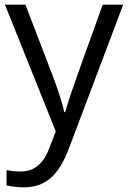

<svg xmlns="http://www.w3.org/2000/svg" viewBox="-20 -555 544 815"><path d="M1 -535.2H87.9L205.1 -230Q243.7 -125.5 252.9 -79.1H256.8Q263.2 -104 283.4 -164.3Q303.7 -224.6 416 -535.2H502.9L272.9 74.2Q238.8 164.6 193.1 202.4Q147.5 240.2 81.1 240.2Q43.9 240.2 7.8 231.9V167Q34.7 172.9 67.9 172.9Q151.4 172.9 187 79.1L216.8 2.9Z"/></svg>

Font: f06597129
Style: Regular
Weight: 400
Foundry: Ascender Corporation
Version: Version 1.10